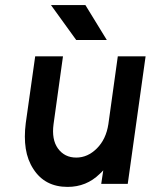

<svg xmlns="http://www.w3.org/2000/svg" viewBox="-20 -721 591 753"><path d="M118 -500 81 -238Q74 -183 81 -138Q88 -93 111 -58Q156 12 245 12Q319 12 371 -39Q375 -42 378 -45.5Q381 -49 385 -53L377 0H481L551 -500H442L405 -234Q396 -175 360 -139Q324 -103 279 -103Q233 -103 207 -139Q182 -174 190 -234L227 -500ZM279 -564H399L315 -701H180Z"/></svg>

Font: Unageo
Style: SemiBold-Italic
Weight: 600
Designer: Richard Sepsi
Foundry: Richard Sepsi
Version: Version 2.000